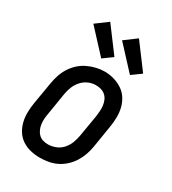

<svg xmlns="http://www.w3.org/2000/svg" viewBox="-190 -876 880 984"><g transform="rotate(30 250.0 -384.0)"><path d="M203 8Q175 8 147.5 1.5Q120 -5 97.5 -20Q75 -35 60.5 -58Q46 -81 39.5 -107.5Q33 -134 33.5 -163Q34 -192 39 -221L61 -351Q65 -375 73 -399.5Q81 -424 95 -446.5Q109 -469 129 -487.5Q149 -506 173 -517.5Q197 -529 222 -535Q247 -541 272 -541Q301 -541 328 -533Q355 -525 377.5 -510Q400 -495 414.5 -472Q429 -449 435.5 -422.5Q442 -396 441.5 -367Q441 -338 436 -309L415 -179Q411 -155 402.5 -130.5Q394 -106 380 -83.5Q366 -61 346 -42.5Q326 -24 302.5 -12.5Q279 -1 253.5 3.5Q228 8 203 8ZM205 -72Q228 -72 250.5 -81Q273 -90 289 -108Q305 -126 313.5 -148Q322 -170 326 -193L348 -323Q350 -338 351 -354.5Q352 -371 350 -386Q348 -401 342 -415Q336 -429 325 -439Q314 -449 299 -453.5Q284 -458 268 -458Q245 -458 223.5 -448.5Q202 -439 186 -421Q170 -403 161.5 -381.5Q153 -360 149 -337L128 -207Q125 -192 124 -176Q123 -160 125 -145Q127 -130 133 -116Q139 -102 149.5 -91.5Q160 -81 174.5 -76.5Q189 -72 205 -72ZM392 -590 268 -724 338 -776 447 -630ZM222 -590 98 -724 168 -776 277 -630Z"/></g></svg>

Font: Iosevka Slab Medium Oblique
Style: Regular
Weight: 500
Italic angle: -9°
Monospace: yes
Designer: Belleve Invis
Foundry: Belleve Invis
Version: Version 11.1.1; ttfautohint (v1.8.3)